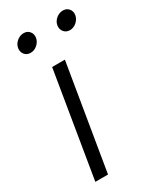

<svg xmlns="http://www.w3.org/2000/svg" viewBox="-189 -797 709 858"><g transform="rotate(-30 165.5 -368.0)"><path d="M35.6 0 125 -541H190.9L101.1 0ZM276.9 -643.6Q257.8 -643.6 246.6 -657.2Q235.4 -670.9 238.3 -689.9Q241.2 -709 257.3 -722.4Q273.4 -735.8 292.5 -735.8Q311.5 -735.8 322.5 -722.4Q333.5 -709 330.6 -689.9Q327.1 -670.9 311.5 -657.2Q295.9 -643.6 276.9 -643.6ZM74.2 -643.6Q55.2 -643.6 43.9 -657.2Q32.7 -670.9 35.6 -689.9Q38.6 -709 54.7 -722.4Q70.8 -735.8 89.8 -735.8Q108.9 -735.8 119.9 -722.4Q130.9 -709 127.9 -689.9Q124.5 -670.9 108.9 -657.2Q93.3 -643.6 74.2 -643.6Z"/></g></svg>

Font: Inter 17pt Light
Style: Italic
Weight: 300
Italic angle: -9.3988°
Version: Version 4.001;git-66647c0bb